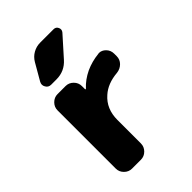

<svg xmlns="http://www.w3.org/2000/svg" viewBox="-226 -884 959 959"><g transform="rotate(-45 253.0 -405.0)"><path d="M157.2 -740.2Q170.9 -763.7 194.3 -776.9Q217.8 -790 244.1 -790H338.9Q355.5 -790 362.3 -774.9Q369.1 -759.8 358.4 -747.1L267.6 -645.5Q229.5 -602.5 171.9 -602.5H134.8Q115.2 -602.5 106.4 -619.1Q101.6 -627 101.6 -635.3Q101.6 -643.6 106.4 -652.3ZM66.4 -489.3Q66.4 -512.7 83.5 -529.8Q100.6 -546.9 124 -546.9H180.7Q204.1 -546.9 221.2 -529.8Q238.3 -512.7 238.3 -489.3V-466.8Q238.3 -465.8 240.2 -464.8Q242.2 -463.9 243.2 -465.8Q273.4 -499 318.4 -520.5Q361.3 -540 409.2 -544.9Q412.1 -545.9 415 -545.9Q434.6 -545.9 450.2 -530.3Q466.8 -513.7 466.8 -489.3V-471.7Q466.8 -448.2 450.2 -431.6Q433.6 -415 409.2 -412.1Q338.9 -406.2 296.9 -368.2Q244.1 -322.3 244.1 -244.1V-78.1Q244.1 -54.7 227.1 -37.6Q210 -20.5 186.5 -20.5H124Q100.6 -20.5 83.5 -37.6Q66.4 -54.7 66.4 -78.1Z"/></g></svg>

Font: Gen Jyuu Gothic Heavy
Style: Bold
Weight: 900
Designer: [Source Han Sans]
Ryoko NISHIZUKA  (kana & ideographs); Paul D. Hunt (Latin, Greek & Cyrillic); Wenlong ZHANG  (bopomofo
Version: Version 1.002.20150607